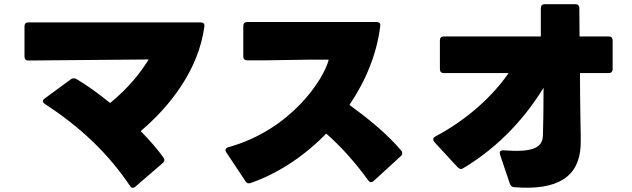

<svg xmlns="http://www.w3.org/2000/svg" viewBox="-20 -841 3020 917"><path d="M627 50 757 -62C762 -66 765 -71 765 -77C765 -80 764 -84 761 -88C734 -126 696 -170 652 -215C786 -328 928 -503 956 -714C958 -727 951 -734 938 -734H116C103 -734 97 -728 97 -715V-571C97 -559 103 -552 116 -552L690 -557C656 -501 598 -424 506 -349C452 -393 397 -433 346 -463C341 -466 337 -467 332 -467C328 -467 323 -466 318 -462L194 -371C188 -367 185 -362 185 -358C185 -353 189 -348 195 -344C364 -234 496 -109 601 47C605 53 609 56 614 56C618 56 623 54 627 50Z M1177 33C1310 -13 1435 -97 1538 -203C1610 -141 1683 -57 1739 21C1743 26 1747 29 1752 29C1756 29 1761 27 1765 23L1894 -95C1899 -99 1901 -104 1901 -109C1901 -113 1900 -118 1896 -122C1827 -204 1734 -278 1649 -340C1727 -455 1780 -584 1796 -716C1798 -729 1791 -736 1779 -736H1161C1149 -736 1142 -729 1142 -717V-572C1142 -559 1149 -553 1161 -553C1193 -553 1226 -553 1258 -553L1453 -556C1485 -556 1518 -556 1550 -556C1528 -466 1373 -222 1071 -138C1062 -136 1057 -130 1057 -124C1057 -120 1058 -117 1061 -113L1152 24C1158 34 1166 37 1177 33Z M2193 -38C2374 -146 2498 -294 2576 -422C2576 -335 2575 -251 2573 -194C2571 -132 2519 -113 2385 -123C2370 -124 2364 -116 2368 -103L2415 36C2419 47 2425 52 2436 53C2642 70 2745 4 2753 -142C2755 -184 2752 -242 2752 -280C2751 -355 2750 -423 2750 -492H2887C2899 -492 2906 -499 2906 -511V-648C2906 -660 2899 -667 2887 -667H2748C2748 -709 2747 -753 2747 -802C2747 -814 2740 -821 2728 -821H2582C2569 -821 2563 -814 2563 -802C2563 -757 2563 -711 2563 -667H2100C2087 -667 2081 -660 2081 -648V-511C2081 -499 2087 -492 2100 -492H2409C2336 -386 2217 -273 2059 -189C2052 -185 2049 -181 2049 -175C2049 -171 2051 -167 2055 -162L2166 -42C2171 -37 2176 -34 2181 -34C2185 -34 2189 -35 2193 -38Z"/></svg>

Font: LINE Seed JP_OTF ExtraBold
Style: Regular
Weight: 800
Designer: LY Corporation & Fontrix & Fontworks
Version: Version 1.013